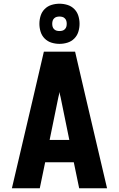

<svg xmlns="http://www.w3.org/2000/svg" viewBox="-20 -1013 640 1033"><path d="M44 0 159 -490 216 -735H384L441 -490L556 0H406L377 -140H223L194 0ZM353 -260 306 -490Q304 -497 302.5 -504Q301 -511 300 -518Q299 -511 297.5 -504Q296 -497 294 -490L247 -260ZM300 -777Q278 -777 257 -783.5Q236 -790 220.5 -805.5Q205 -821 198.5 -842Q192 -863 192 -885Q192 -907 198.5 -928Q205 -949 220.5 -964.5Q236 -980 257 -986.5Q278 -993 300 -993Q322 -993 343 -986.5Q364 -980 379.5 -964.5Q395 -949 401.5 -928Q408 -907 408 -885Q408 -863 401.5 -842Q395 -821 379.5 -805.5Q364 -790 343 -783.5Q322 -777 300 -777ZM300 -846Q308 -846 315.5 -848Q323 -850 329 -856Q335 -862 337 -869.5Q339 -877 339 -885Q339 -893 337 -900.5Q335 -908 329 -914Q323 -920 315.5 -922Q308 -924 300 -924Q292 -924 284.5 -922Q277 -920 271 -914Q265 -908 263 -900.5Q261 -893 261 -885Q261 -877 263 -869.5Q265 -862 271 -856Q277 -850 284.5 -848Q292 -846 300 -846Z"/></svg>

Font: Iosevka Custom Heavy Extended
Style: Regular
Weight: 900
Width: 7
Monospace: yes
Designer: Belleve Invis
Foundry: Belleve Invis
Version: Version 11.2.4; ttfautohint (v1.8.4)